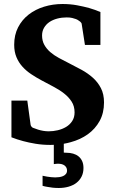

<svg xmlns="http://www.w3.org/2000/svg" viewBox="-20 -707 576 958"><path d="M396.5 130.9Q396.5 155.3 387.2 173.8Q377.9 192.4 361.6 205.1Q345.2 217.8 322.5 224.4Q299.8 231 273.4 231Q257.8 231 243.2 229.5Q228.5 228 217.3 225.6Q204.1 223.6 192.4 220.2V169.9Q203.6 172.4 214.8 174.3Q224.6 175.8 235.4 177Q246.1 178.2 255.4 178.2Q265.1 178.2 275.6 176.8Q286.1 175.3 294.7 171.6Q303.2 168 308.8 161.1Q314.5 154.3 314.5 144Q314.5 135.3 310.8 128.7Q307.1 122.1 301 117.9Q294.9 113.8 287.1 111.8Q279.3 109.9 270.5 109.9Q267.6 109.9 263.9 110.1Q260.3 110.4 256.8 110.8Q252.9 111.3 248.5 111.8V15.6Q240.2 16.1 231.9 16.1Q192.4 16.1 157.5 10.3Q122.6 4.4 95.7 -2.9Q64.5 -11.2 37.1 -22V-205.1H116.2L132.8 -84Q133.8 -78.1 138.7 -73.5Q143.6 -68.8 146 -68.8Q157.7 -64 170.4 -60.1Q181.6 -56.6 195.3 -54.2Q209 -51.8 223.1 -51.8Q245.1 -51.8 268.1 -57.1Q291 -62.5 309.8 -73.7Q328.6 -85 340.3 -103Q352.1 -121.1 352.1 -146Q352.1 -177.2 337.4 -200Q322.8 -222.7 299.3 -241Q275.9 -259.3 246.3 -274.7Q216.8 -290 187 -306.2Q160.6 -320.3 136 -336.7Q111.3 -353 92.3 -374Q73.2 -395 62 -421.9Q50.8 -448.7 50.8 -483.9Q50.8 -532.7 70.3 -570.6Q89.8 -608.4 123 -634.3Q156.2 -660.2 200 -673.6Q243.7 -687 292 -687Q330.1 -687 364.3 -680.7Q398.4 -674.3 424.8 -667Q455.1 -658.2 481 -647V-482.9H403.8L387.2 -589.8Q386.7 -591.8 384.5 -594.2Q382.3 -596.7 379.9 -599.1Q377 -601.6 373 -604Q367.7 -608.4 358.9 -611.8Q351.6 -614.7 340.3 -617.4Q329.1 -620.1 313 -620.1Q288.1 -620.1 265.9 -614.3Q243.7 -608.4 226.8 -597.2Q210 -585.9 200 -568.8Q189.9 -551.8 189.9 -529.8Q189.9 -503.4 201.2 -483.2Q212.4 -462.9 231.2 -446.8Q250 -430.7 274.4 -417.5Q298.8 -404.3 325.2 -391.1Q356.4 -375.5 387.5 -358.4Q418.5 -341.3 443.4 -319.1Q468.3 -296.9 483.6 -267.1Q499 -237.3 499 -195.8Q499 -143.1 477.1 -103.3Q455.1 -63.5 418.2 -37.1Q381.3 -10.7 333 2.4Q315.9 7.3 298.3 10.3V54.2Q299.8 54.7 301.8 54.7Q304.2 55.2 312.5 55.2Q329.6 55.2 345 59.6Q360.4 64 371.8 73.2Q383.3 82.5 389.9 96.9Q396.5 111.3 396.5 130.9Z"/></svg>

Font: Charis SIL Afr
Style: Bold
Weight: 700
Foundry: SIL International
Version: Version 5.000